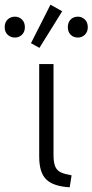

<svg xmlns="http://www.w3.org/2000/svg" viewBox="-84 -789 394 818"><path d="M213 9Q144 5 113.5 -24Q83 -53 83 -122V-516H144V-129Q144 -96 151.5 -79Q159 -62 175.5 -54.5Q192 -47 221 -42ZM84 -585 48 -605 131 -769 181 -741ZM-20 -629Q-39 -629 -51.5 -641Q-64 -653 -64 -673Q-64 -694 -51.5 -706Q-39 -718 -20 -718Q-3 -718 9.5 -706Q22 -694 22 -673Q22 -653 9.5 -641Q-3 -629 -20 -629ZM248 -629Q229 -629 217 -641Q205 -653 205 -673Q205 -694 217 -706Q229 -718 248 -718Q265 -718 277.5 -706Q290 -694 290 -673Q290 -653 277.5 -641Q265 -629 248 -629Z"/></svg>

Font: Ubuntu Sans Light
Style: Regular
Weight: 300
Designer: Dalton Maag Ltd
Foundry: Dalton Maag Ltd
Version: Version 1.006; ttfautohint (v1.8.4.7-5d5b)